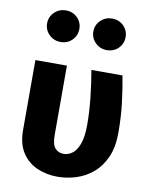

<svg xmlns="http://www.w3.org/2000/svg" viewBox="-90 -865 744 948"><g transform="rotate(10 282.5 -391.0)"><path d="M337.8 -531.4H493.7Q505.1 -470.7 513.9 -400.7Q522.8 -330.8 522.8 -248.2Q522.8 -177.2 500.6 -126.7Q478.4 -76.2 441 -44.3Q403.6 -12.4 357.3 2.3Q311 17 263.4 17Q208.2 17 161.1 -3.6Q114.1 -24.3 85.5 -67.9Q57 -111.6 57 -180.4V-531.4H215V-182.8Q215 -137.2 230.9 -118.3Q246.8 -99.4 274.9 -99.4Q296.8 -99.4 317.2 -114.1Q337.6 -128.8 351 -164.3Q364.4 -199.9 364.4 -260.5Q364.4 -322.1 357.2 -391.9Q349.9 -461.7 337.8 -531.4ZM394.9 -799.1Q429.8 -799.1 452.9 -776.1Q475.9 -753.1 475.9 -720.3Q475.9 -687 452.9 -664Q429.8 -640.9 394.9 -640.9Q361.5 -640.9 337.9 -664Q314.2 -687 314.2 -720.3Q314.2 -753.1 337.9 -776.1Q361.5 -799.1 394.9 -799.1ZM163.5 -799.1Q198 -799.1 221.1 -776.1Q244.1 -753.1 244.1 -720.3Q244.1 -687 221.1 -664Q198 -640.9 163.5 -640.9Q129.7 -640.9 106.1 -664Q82.4 -687 82.4 -720.3Q82.4 -753.1 106.1 -776.1Q129.7 -799.1 163.5 -799.1Z"/></g></svg>

Font: Fira Sans Variable
Style: Regular
Weight: 400
Designer: Carrois Corporate & Edenspiekermann AG
Foundry: Carrois Corporate GbR & Edenspiekermann AG
Version: Version 4.202